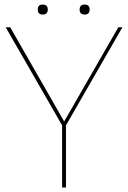

<svg xmlns="http://www.w3.org/2000/svg" viewBox="-20 -824 563 844"><path d="M253 0V-273L5 -704H25L262 -290L500 -704H518L270 -273V0ZM168 -804Q190 -804 190 -782Q190 -760 168 -760Q146 -760 146 -782Q146 -804 168 -804ZM352 -804Q374 -804 374 -782Q374 -760 352 -760Q330 -760 330 -782Q330 -804 352 -804Z"/></svg>

Font: Prodigy Sans Thin
Style: Regular
Weight: 100
Designer: Wei Huang
Foundry: Wei Huang
Version: Version 1.003; ttfautohint (v1.8.3)